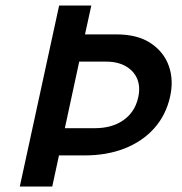

<svg xmlns="http://www.w3.org/2000/svg" viewBox="-20 -678 662 698"><path d="M52 0 195 -658H312L289 -553H403Q480 -553 528 -521Q576 -489 594 -437.5Q612 -386 598 -325Q583 -259 540.5 -211.5Q498 -164 433.5 -138.5Q369 -113 287 -113H151L173 -212H325Q387 -212 428.5 -241Q470 -270 482 -322Q491 -360 479.5 -389.5Q468 -419 438.5 -436.5Q409 -454 365 -454H268L170 0Z"/></svg>

Font: Ysabeau Infant
Style: Bold Italic
Weight: 700
Italic angle: -12°
Designer: Christian Thalmann (Catharsis Fonts)
Version: Version 2.001;gftools[0.9.30]; featfreeze: ss01,ss02,lnum